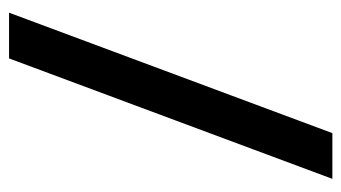

<svg xmlns="http://www.w3.org/2000/svg" viewBox="-185 -569 754 424"><g transform="rotate(-90 192.0 -357.0)"><path d="M376 -714 110 0H9L275 -714Z"/></g></svg>

Font: Noto Sans Thai Medium
Style: Regular
Weight: 500
Designer: Monotype Design Team
Foundry: Monotype Imaging Inc.
Version: Version 2.001